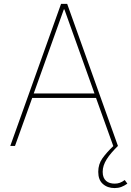

<svg xmlns="http://www.w3.org/2000/svg" viewBox="-20 -747 672 983"><path d="M32.7 0ZM583.8 0H559.7L471.6 -245.7H144.9L56.8 0H32.7L292.6 -727.3H323.9ZM463.8 -268.5 309.7 -698.9H306.8L152.7 -268.5ZM566.8 215.9Q530.2 215.9 506.4 194.6Q483 174 483 132.8Q483 93.4 504.6 63.2Q515.6 47.9 529.7 32.1Q543.7 16.3 561.1 0H583.8Q565.7 18.1 551.1 35Q536.6 51.8 526.5 68Q516.3 84.2 511 100.1Q505.7 116.1 505.7 132.8Q505.7 149.1 510.3 160.5Q514.9 171.9 523.3 179.2Q531.6 186.4 542.8 189.8Q554 193.2 566.8 193.2Q581.7 193.2 593.8 188.7Q605.8 184.3 618.6 174.7L632.1 193.2Q616.1 204.5 600.7 210.2Q585.2 215.9 566.8 215.9Z"/></svg>

Font: Linik Sans Thin
Style: Regular
Weight: 100
Designer: Fonts by Rasmus Andersson / Changes by Cristiano Sobral with parts from Marc Monis
Foundry: rsms
Version: Version 3.020; ttfautohint (v1.6)